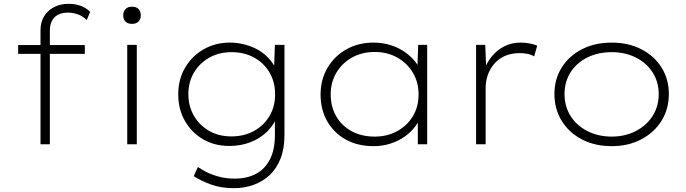

<svg xmlns="http://www.w3.org/2000/svg" viewBox="-20 -755 3589 1005"><path d="M192 0V-597Q192 -637 209.5 -667.5Q227 -698 260.5 -716.5Q294 -735 339 -735Q375 -735 403.5 -724Q432 -713 452 -693L434 -650Q413 -671 387 -680Q361 -689 337 -689Q303 -689 282 -677Q261 -665 251 -644Q241 -623 241 -596V0H223Q214 0 206.5 0Q199 0 192 0ZM75 -473V-519H424V-473ZM646 0V-520H696V0ZM671 -630Q649 -630 637 -642Q625 -654 625 -675Q625 -695 637 -707.5Q649 -720 671 -720Q693 -720 705 -708Q717 -696 717 -675Q717 -655 705 -642.5Q693 -630 671 -630Z M1206 230Q1136 230 1083.5 210.5Q1031 191 994 167L1016 119Q1038 135 1066.5 148.5Q1095 162 1131 171Q1167 180 1209 180Q1272 180 1319 155.5Q1366 131 1392.5 80Q1419 29 1419 -49V-139L1434 -151Q1415 -103 1379 -67Q1343 -31 1292 -11Q1241 9 1180 9Q1103 9 1043 -26Q983 -61 948 -122Q913 -183 913 -261Q913 -340 949 -401Q985 -462 1046 -497Q1107 -532 1184 -532Q1217 -532 1250 -524.5Q1283 -517 1311.5 -504Q1340 -491 1364 -471Q1388 -451 1406 -425.5Q1424 -400 1435 -369L1414 -382L1419 -520H1469V-48Q1469 23 1448.5 75Q1428 127 1392 161Q1356 195 1307.5 212.5Q1259 230 1206 230ZM1191 -41Q1258 -41 1309.5 -69.5Q1361 -98 1390.5 -147.5Q1420 -197 1420 -261Q1420 -326 1390.5 -376Q1361 -426 1309.5 -454Q1258 -482 1192 -482Q1127 -482 1076 -453.5Q1025 -425 995.5 -375.5Q966 -326 966 -262Q966 -199 995 -149Q1024 -99 1074.5 -70Q1125 -41 1191 -41Z M1936 10Q1852 10 1790 -24.5Q1728 -59 1693 -120Q1658 -181 1658 -260Q1658 -339 1694.5 -400.5Q1731 -462 1793.5 -497Q1856 -532 1935 -532Q1983 -532 2025.5 -518.5Q2068 -505 2101.5 -481Q2135 -457 2157 -427.5Q2179 -398 2185 -365L2164 -376L2169 -520H2216V0H2167V-138L2185 -159Q2177 -125 2154.5 -94.5Q2132 -64 2099 -40.5Q2066 -17 2024 -3.5Q1982 10 1936 10ZM1942 -40Q2007 -40 2059 -68.5Q2111 -97 2141 -146.5Q2171 -196 2171 -261Q2171 -324 2141.5 -374Q2112 -424 2060 -453.5Q2008 -483 1942 -483Q1874 -483 1822 -453.5Q1770 -424 1740.5 -374Q1711 -324 1711 -261Q1711 -197 1739.5 -147Q1768 -97 1820 -68.5Q1872 -40 1942 -40Z M2472 0V-520H2520L2525 -394L2514 -388Q2528 -428 2555 -460.5Q2582 -493 2619.5 -512.5Q2657 -532 2705 -532Q2730 -532 2753 -527.5Q2776 -523 2792 -516L2776 -460Q2759 -470 2738.5 -473.5Q2718 -477 2702 -477Q2656 -477 2622.5 -462Q2589 -447 2566.5 -420.5Q2544 -394 2533 -361.5Q2522 -329 2522 -295V0Z M3182 10Q3094 10 3026.5 -25Q2959 -60 2920.5 -122Q2882 -184 2882 -263Q2882 -341 2920.5 -402Q2959 -463 3026.5 -497.5Q3094 -532 3182 -532Q3269 -532 3336.5 -497.5Q3404 -463 3442.5 -402Q3481 -341 3481 -263Q3481 -184 3442.5 -122.5Q3404 -61 3336.5 -25.5Q3269 10 3182 10ZM3182 -40Q3252 -40 3308 -69Q3364 -98 3396 -148Q3428 -198 3428 -263Q3428 -326 3396 -376Q3364 -426 3308 -454Q3252 -482 3182 -482Q3110 -482 3054 -454Q2998 -426 2966.5 -376.5Q2935 -327 2935 -263Q2935 -198 2966.5 -148Q2998 -98 3054.5 -69Q3111 -40 3182 -40Z"/></svg>

Font: Lexend Exa ExtraLight
Style: Regular
Weight: 250
Designer: Bonnie Shaver-Troup, Thomas Jockin
Foundry: Lexend
Version: Version 1.007